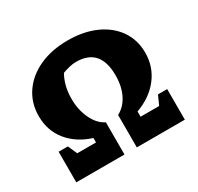

<svg xmlns="http://www.w3.org/2000/svg" viewBox="-144 -840 1041 1011"><g transform="rotate(-30 376.0 -335.0)"><path d="M46 0V-186H102L127 -130H241V-157Q152 -185 100.5 -248.5Q49 -312 49 -400Q49 -480 91 -541Q133 -602 207.5 -636Q282 -670 380 -670Q476 -670 548.5 -637.5Q621 -605 661.5 -546.5Q702 -488 702 -410Q702 -325 651.5 -259.5Q601 -194 512 -162V-130H625L650 -186H706V0H414V-197Q458 -220 482.5 -269Q507 -318 507 -385Q507 -550 362 -550Q342 -550 321 -545Q300 -540 278 -532Q244 -472 244 -393Q244 -326 269.5 -272Q295 -218 337 -197H339V0Z"/></g></svg>

Font: Piazzolla ExtraBold
Style: Regular
Weight: 800
Designer: Juan Pablo del Peral
Foundry: Huerta Tipografica
Version: Version 1.330